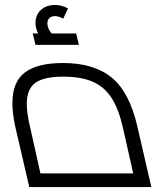

<svg xmlns="http://www.w3.org/2000/svg" viewBox="-20 -754 630 774"><path d="M590 0H98L43 -237Q30 -293 30 -339Q30 -424 80.5 -462Q131 -500 234 -500Q358 -500 430 -441.5Q502 -383 534 -243ZM101 -243 143 -55H517L476 -237Q459 -313 430.5 -358Q402 -403 355 -424Q308 -445 234 -445Q157 -445 122.5 -420Q88 -395 88 -335Q88 -296 101 -243ZM298 -573H123L112 -619H134Q123 -640 123 -661Q123 -694 145 -714Q167 -734 202 -734Q214 -734 228 -730.5Q242 -727 254 -720L235 -679Q215 -689 203 -689Q188 -689 179.5 -681.5Q171 -674 171 -660Q171 -639 188 -619H287Z"/></svg>

Font: Cairo Light
Style: Italic
Weight: 300
Italic angle: -13°
Designer: Mohamed Gaber, Accademia di Belle Arti di Urbino and others
Foundry: Kief Type Foundry, Accademia di Belle Arti di Urbino and others
Version: Version 3.011